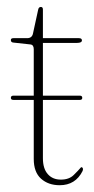

<svg xmlns="http://www.w3.org/2000/svg" viewBox="-20 -536 277 566"><path d="M12 -247.5Q12 -254 19.5 -254H79.5V-391Q79.5 -404 69.5 -405L19.5 -410.5Q12 -411 12 -418Q12 -423.5 19.5 -423.5H60Q75 -423.5 77.5 -438.5L92.5 -507.5Q94 -515.5 100.5 -515.5Q106.5 -515.5 106.5 -508V-423.5H212.5Q221.5 -423.5 221.5 -417Q221.5 -409.5 207 -409.5H106.5V-254H215.5Q222.5 -254 222.5 -247.5Q222.5 -241.5 215.5 -241.5H106.5V-69.5Q106.5 -39 120.8 -22.8Q135 -6.5 159.5 -6.5Q183.5 -6.5 197.2 -20Q211 -33.5 219 -43Q222.5 -43.5 224 -40.2Q225.5 -37 223.5 -32Q202.5 10 156 10Q122.5 10 101 -9.2Q79.5 -28.5 79.5 -67.5V-241.5H19.5Q12 -241.5 12 -247.5Z"/></svg>

Font: Fraunces 144pt Soft Thin
Style: Regular
Weight: 100
Version: Version 1.000;[0bf87f6ff]